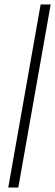

<svg xmlns="http://www.w3.org/2000/svg" viewBox="-20 -740 247 860"><path d="M17 100 162 -720H207L62 100Z"/></svg>

Font: DM Sans 11pt ExtraLight
Style: Italic
Weight: 250
Italic angle: -10°
Version: Version 4.004;gftools[0.9.30]